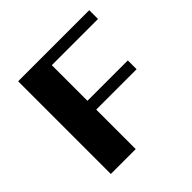

<svg xmlns="http://www.w3.org/2000/svg" viewBox="-162 -767 911 911"><g transform="rotate(-45 293.5 -311.0)"><path d="M559 -563H249V-324H520V-265H249V0H82V-622H559Z"/></g></svg>

Font: Sarpanch
Style: Bold
Weight: 700
Designer: Manushi Parikh (Devanagari and Latin), Jyotish Sonowal (Devanagari)
Foundry: Indian Type Foundry
Version: Version 2.004;PS 1.0;hotconv 1.0.78;makeotf.lib2.5.61930; tt